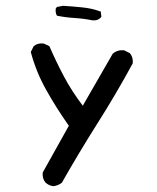

<svg xmlns="http://www.w3.org/2000/svg" viewBox="-20 -508 540 661"><path d="M164 133Q148 131 137 121Q125 107 127 86L217 -75Q174 -136 139 -198.5Q104 -261 86 -329L96 -349Q110 -361 131 -358L150 -349Q173 -296 200 -245Q227 -194 265 -144L368 -323Q384 -337 407 -335L427 -325Q439 -311 437 -290Q380 -185 316 -84Q252 17 193 121Q180 131 164 133ZM298 -438Q269 -444 237 -446Q205 -448 176 -454Q170 -464 172 -479L176 -484L197 -488Q230 -486 264 -482.5Q298 -479 327 -468L329 -450Q318 -436 298 -438Z"/></svg>

Font: NaniFont Regular
Style: Regular
Weight: 400
Designer: Nanigashitei
Version: Version 1.036